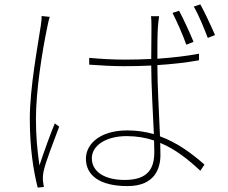

<svg xmlns="http://www.w3.org/2000/svg" viewBox="-20 -822 1040 876"><path d="M207 -745 170 -749C170 -737 169 -723 166 -704C153 -616 116 -423 116 -280C116 -145 133 -40 152 34L180 31C179 24 177 12 176 3C175 -10 176 -27 179 -41C188 -84 229 -187 250 -244L230 -259C210 -211 178 -123 160 -67C149 -145 144 -203 144 -281C144 -405 171 -581 196 -700C199 -718 203 -732 207 -745ZM797 -773 767 -763C786 -727 815 -661 830 -618L863 -631C846 -673 815 -740 797 -773ZM894 -802 864 -792C885 -757 911 -694 928 -649L961 -662C943 -704 913 -768 894 -802ZM683 -181 684 -128C684 -54 656 -1 549 -1C458 -1 399 -38 399 -100C399 -159 465 -201 558 -201C603 -201 645 -194 683 -181ZM706 -748H669C671 -732 671 -710 671 -691L670 -553C631 -551 591 -550 551 -550C493 -550 443 -553 387 -558V-527C445 -523 492 -520 548 -520C589 -520 629 -521 670 -523C670 -434 678 -302 682 -210C644 -221 604 -227 561 -227C435 -227 372 -164 372 -98C372 -23 433 27 562 27C688 27 712 -56 712 -115L711 -170C779 -142 837 -96 894 -43L913 -71C855 -122 789 -171 710 -200C706 -303 698 -430 698 -525C763 -529 827 -536 888 -547V-577C831 -566 766 -559 698 -554C698 -599 698 -658 700 -692C701 -710 703 -727 706 -748Z"/></svg>

Font: Noto Sans CJK HK Thin
Style: Regular
Weight: 100
Designer: Ryoko NISHIZUKA 西塚涼子 (kana, bopomofo & ideographs); Paul D. Hunt (Latin, Greek & Cyrillic); Sandoll Communications 산돌커뮤니
Foundry: Adobe
Version: Version 2.004;hotconv 1.0.118;makeotfexe 2.5.65603